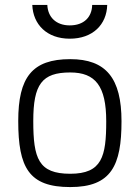

<svg xmlns="http://www.w3.org/2000/svg" viewBox="-20 -749 567 779"><path d="M265 -509C110 -509 54 -435 54 -258C54 -69 97 10 265 10C432 10 473 -78 473 -257C473 -432 410 -509 265 -509ZM265 -44C136 -44 115 -106 115 -258C115 -407 150 -455 265 -455C367 -455 411 -400 411 -257C411 -114 394 -44 265 -44ZM111 -729C114 -650 170 -592 263 -592C357 -592 413 -650 415 -729H354C353 -680 321 -646 263 -646C207 -646 174 -680 172 -729Z"/></svg>

Font: TitilliumText22L
Style: 250 wt
Weight: 300
Designer: Campivisivi
Foundry: Campivisivi
Version: 1.000